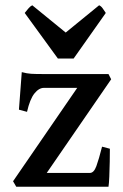

<svg xmlns="http://www.w3.org/2000/svg" viewBox="-20 -712 468 732"><path d="M398.9 -145Q398.9 -125.5 398.4 -95.5Q397.9 -65.4 396.7 -38.1Q395.5 -10.7 393.6 0H42L29.8 -21L274.4 -377H147.5Q128.4 -377 111.3 -355.7Q94.2 -334.5 83 -285.6L52.2 -293.9L63 -437Q83 -431.6 98.6 -430.7Q114.3 -429.7 143.6 -429.7H393.6L403.8 -409.7L158.2 -52.7H322.8Q337.9 -52.7 347.4 -78.6Q356.9 -104.5 369.1 -152.8ZM260.7 -488.8H200.7L74.2 -662.6Q81.1 -671.4 88.4 -679.9Q95.7 -688.5 103 -691.9L230.5 -587.9L357.9 -691.9Q365.7 -688.5 371.6 -679.9Q377.4 -671.4 383.3 -662.6Z"/></svg>

Font: Namdhinggo SemiBold
Style: Regular
Weight: 600
Designer: Victor Gaultney
Foundry: SIL International
Version: Version 3.001